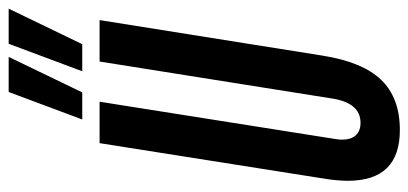

<svg xmlns="http://www.w3.org/2000/svg" viewBox="-276 -680 965 454"><g transform="rotate(-90 207.0 -452.5)"><path d="M127 10Q7 10 7 -113Q7 -134 11 -162L96 -700H194L106 -144Q101 -115 111 -99Q121 -83 144 -83Q192 -83 202 -153L289 -700H387L303 -173Q288 -78 245.5 -34Q203 10 127 10ZM266 -741 331 -915H414L330 -741ZM152 -741 217 -915H300L216 -741Z"/></g></svg>

Font: Georama Extra Condensed SemiBold
Style: Italic
Weight: 600
Width: 2
Italic angle: -9°
Designer: Jean-Baptiste Levee
Foundry: Production Type
Version: Version 1.000